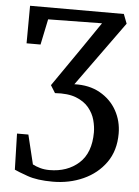

<svg xmlns="http://www.w3.org/2000/svg" viewBox="-55 -589 632 876"><g transform="rotate(5 261.0 -151.0)"><path d="M279.5 -206.5Q347.5 -209 397.2 -181Q447 -153 473.8 -105Q500.5 -57 500.5 0.5Q500.5 78.5 461.8 133Q423 187.5 359.2 216.2Q295.5 245 219.5 245Q148 245 103.8 229.2Q59.5 213.5 43 205.5L38.5 40.5H90.5L123 174.5Q138 182.5 157.5 188Q177 193.5 200 193.5Q282 193.5 334.8 146Q387.5 98.5 387.5 4.5Q387.5 -22 379.5 -51.8Q371.5 -81.5 350.5 -107.2Q329.5 -133 291.8 -147.8Q254 -162.5 195 -158.5L173.5 -193L299 -374.5L381 -494.5L134.5 -491L110 -373.5H46L47 -545.5H476.5L493 -502.5Z"/></g></svg>

Font: Merriweather Text
Style: Regular
Weight: 400
Designer: Eben Sorkin
Foundry: Eben Sorkin
Version: Version 2.100; ttfautohint (v1.7.19-72a1) -l 8 -r 50 -G 200 